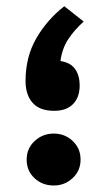

<svg xmlns="http://www.w3.org/2000/svg" viewBox="-20 -585 338 605"><path d="M243.7 -517.1Q213.9 -490.2 194.8 -461.2Q175.8 -432.1 170.4 -392.6Q201.2 -388.2 216.1 -368.2Q231 -348.1 231 -315.4Q231 -278.3 210.2 -257.1Q189.5 -235.8 150.9 -235.8Q105 -235.8 82.8 -261Q60.5 -286.1 60.5 -330.1Q60.5 -405.3 94.2 -463.9Q127.9 -522.5 182.6 -565.4ZM64 -82Q64 -117.2 89.1 -140.6Q114.3 -164.1 149.4 -164.1Q184.6 -164.1 209.2 -140.6Q233.9 -117.2 233.9 -82Q233.9 -47.4 209 -23.9Q184.1 -0.5 149.4 -0.5Q113.3 -0.5 88.6 -23.7Q64 -46.9 64 -82Z"/></svg>

Font: Vazirmatn RD FD
Style: Bold
Weight: 700
Designer: Saber Rastikerdar
Foundry: Saber Rastikerdar
Version: Version 33.003